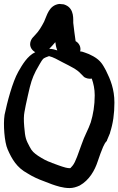

<svg xmlns="http://www.w3.org/2000/svg" viewBox="-23 -908 601 975"><path d="M0 -323C-7 -279 -1 -186 16 -149C37 -101 62 -57 116 -28C141 -12 171 2 202 13L241 28C264 36 296 47 330 47C348 47 365 42 382 34C430 7 458 -42 473 -88L487 -128C495 -147 504 -178 520 -193V-195C525 -206 531 -220 536 -233V-235C551 -281 558 -330 558 -387C558 -455 538 -504 515 -550C500 -577 490 -600 451 -622C435 -631 421 -637 408 -641L393 -646H391C390 -646 387 -647 384 -647C390 -669 378 -690 361 -699C357 -725 352 -765 349 -792C348 -806 356 -862 311 -882C305 -885 302 -885 300 -886L278 -888C225 -881 216 -830 201 -798C188 -773 174 -749 156 -731L144 -718C138 -712 130 -698 130 -684C130 -667 140 -652 156 -643C116 -624 90 -579 70 -544C40 -491 13 -387 0 -324ZM100 -265C97 -299 98 -322 101 -338C104 -356 110 -386 119 -425C133 -488 140 -510 159 -548C171 -569 188 -601 196 -609C201 -614 219 -621 226 -623C247 -618 270 -605 296 -591C335 -571 369 -555 387 -534L404 -517C405 -516 418 -508 434 -508C437 -508 438 -508 443 -509C452 -483 458 -456 458 -424C458 -372 450 -327 438 -287C426 -251 406 -219 391 -174C375 -132 362 -86 345 -66C333 -53 336 -54 330 -54C324 -54 319 -55 310 -57C287 -63 265 -72 240 -81L239 -82C214 -90 195 -101 170 -117C150 -131 139 -140 128 -162C109 -198 105 -205 100 -265ZM227 -660C237 -671 247 -680 258 -694C259 -682 262 -667 268 -652C257 -656 242 -660 227 -660Z"/></svg>

Font: Stray Cat
Style: ExBlk
Weight: 1000
Version: Version 1.0